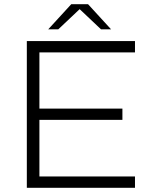

<svg xmlns="http://www.w3.org/2000/svg" viewBox="-20 -896 724 916"><path d="M210 -756H258L360 -852.4L462 -756H510L400 -876H320ZM108 -700V0H624V-54H168V-324H564V-378H168V-646H624V-700Z"/></svg>

Font: Resamitz
Style: Regular
Weight: 500
Designer: gluk
Foundry: gluk
Version: Version 0.047